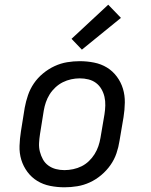

<svg xmlns="http://www.w3.org/2000/svg" viewBox="-20 -788 640 816"><path d="M254 8Q223 8 193 2Q163 -4 138.5 -19Q114 -34 96.5 -57.5Q79 -81 70.5 -109Q62 -137 63 -168Q64 -199 69 -230L85 -330Q90 -357 99 -383.5Q108 -410 124 -433.5Q140 -457 163 -476Q186 -495 212 -507Q238 -519 265 -523.5Q292 -528 319 -528Q350 -528 380 -522Q410 -516 434.5 -501Q459 -486 476.5 -462.5Q494 -439 502.5 -411Q511 -383 510.5 -352Q510 -321 505 -290L488 -190Q484 -163 475 -136.5Q466 -110 449.5 -86.5Q433 -63 410.5 -44Q388 -25 362 -13Q336 -1 308.5 3.5Q281 8 254 8ZM254 -65Q272 -65 291 -69Q310 -73 327 -81.5Q344 -90 358 -103.5Q372 -117 382 -133Q392 -149 398 -166.5Q404 -184 407 -202L424 -302Q427 -321 427.5 -340Q428 -359 424 -376.5Q420 -394 411 -409.5Q402 -425 388 -435.5Q374 -446 356 -450.5Q338 -455 319 -455Q301 -455 282.5 -451Q264 -447 247 -438.5Q230 -430 215.5 -416.5Q201 -403 191 -387Q181 -371 175 -353.5Q169 -336 166 -318L150 -218Q147 -199 146 -180Q145 -161 149.5 -143.5Q154 -126 162.5 -110.5Q171 -95 185.5 -84.5Q200 -74 217.5 -69.5Q235 -65 254 -65ZM328 -577 284 -623 440 -768 494 -712Z"/></svg>

Font: Iosevka Plex Etoile
Style: Italic
Weight: 400
Italic angle: -9°
Designer: Belleve Invis
Foundry: Belleve Invis
Version: Version 25.1.1; ttfautohint (v1.8.4)